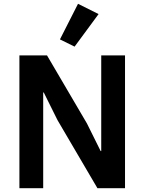

<svg xmlns="http://www.w3.org/2000/svg" viewBox="-20 -989 759 1009"><path d="M282 -358 210 -503H207V0H82V-698H227L437 -340L509 -195H512V-698H637V0H492ZM372 -744 295 -782 390 -969 498 -915Z"/></svg>

Font: IBM Plex Sans SmBld
Style: Regular
Weight: 600
Designer: Mike Abbink, Paul van der Laan, Pieter van Rosmalen
Foundry: Bold Monday
Version: Version 3.005